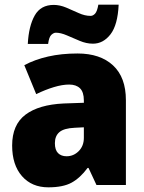

<svg xmlns="http://www.w3.org/2000/svg" viewBox="-20 -792 618 822"><path d="M312 -563Q409 -563 464 -512Q519 -461 519 -363V0H393L359 -73H355Q323 -30 286.5 -10Q250 10 187 10Q116 10 74 -38Q32 -86 32 -169Q32 -258 89 -301Q146 -344 253 -349L339 -352V-362Q339 -398 322.5 -414Q306 -430 276 -430Q247 -430 210.5 -419Q174 -408 135 -389L84 -513Q129 -537 186 -550Q243 -563 312 -563ZM300 -245Q254 -243 234.5 -226.5Q215 -210 215 -179Q215 -150 228.5 -136.5Q242 -123 265 -123Q295 -123 317 -145Q339 -167 339 -202V-247ZM99 -604Q103 -680 128.5 -725.5Q154 -771 210 -771Q236 -771 263.5 -759.5Q291 -748 317 -736Q343 -724 368 -724Q378 -724 387 -733.5Q396 -743 401 -772H488Q484 -685 453 -645Q422 -605 378 -605Q350 -605 321.5 -617Q293 -629 266.5 -640.5Q240 -652 219 -652Q210 -652 200 -643Q190 -634 186 -604Z"/></svg>

Font: Noto Sans Bengali SemiCondensed Black
Style: Regular
Weight: 900
Width: 4
Designer: Joana Ranito - Universal Thirst; Jelle Bosma - Monotype Design Team
Foundry: Universal Thirst ehf.
Version: Version 3.000; ttfautohint (v1.8.4.7-5d5b)